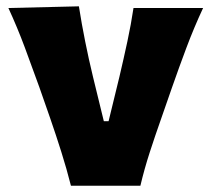

<svg xmlns="http://www.w3.org/2000/svg" viewBox="-20 -593 674 613"><path d="M206.5 0Q192.9 -53.7 175.8 -107.9Q158.7 -162.1 140.6 -214.4L105.5 -314.9Q83 -377.4 59.3 -441.2Q35.6 -504.9 6.8 -567.4L231.9 -572.8Q240.7 -516.6 252 -460.4Q263.2 -404.3 276.9 -347.7L311.5 -206.1H326.7L361.3 -348.1Q375 -406.2 386.7 -460.7Q398.4 -515.1 406.2 -567.4H628.4Q599.1 -504.4 575.2 -440.7Q551.3 -377 529.3 -314L494.1 -212.9Q475.1 -159.2 458 -106.4Q440.9 -53.7 428.2 0Z"/></svg>

Font: Pinar-DS3-FD ExtraBold
Style: Regular
Weight: 800
Designer: Amin Abedi
Version: Version 3.000